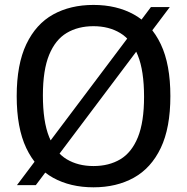

<svg xmlns="http://www.w3.org/2000/svg" viewBox="-20 -770 778 799"><path d="M129 0.5H50.5L608 -740.5H686.5ZM369 9.5Q273 9.5 201 -30.2Q129 -70 89.2 -154Q49.5 -238 49.5 -370Q49.5 -502 89.5 -586Q129.5 -670 201.2 -709.8Q273 -749.5 369 -749.5Q465.5 -749.5 537.5 -709.5Q609.5 -669.5 649.2 -585.8Q689 -502 689 -370Q689 -238 649 -154.2Q609 -70.5 537 -30.5Q465 9.5 369 9.5ZM369 -79Q433.5 -79 480.8 -107.2Q528 -135.5 553.8 -198.8Q579.5 -262 579.5 -367Q579.5 -475.5 553.5 -539.8Q527.5 -604 480.2 -632.5Q433 -661 369 -661Q305 -661 257.8 -633Q210.5 -605 184.5 -541.8Q158.5 -478.5 158.5 -373Q158.5 -264.5 184.5 -200Q210.5 -135.5 257.8 -107.2Q305 -79 369 -79Z"/></svg>

Font: Encode Sans SC Medium
Style: Regular
Weight: 500
Version: Version 3.002